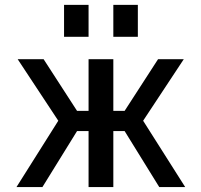

<svg xmlns="http://www.w3.org/2000/svg" viewBox="-20 -760 818 780"><path d="M46.9 0 216.8 -269.5 51.8 -519.5H157.2L293 -309.6H339.8V-519.5H440.4V-309.6H486.3L622.1 -519.5H726.6L561.5 -269.5L732.4 0H627L486.3 -227.5H440.4V0H339.8V-227.5H293L152.3 0ZM240.2 -610.4V-740.2H339.8V-610.4ZM440.4 -610.4V-740.2H540V-610.4Z"/></svg>

Font: GenEi M Gothic v2 Medium
Style: Regular
Weight: 500
Version: Version 2.0